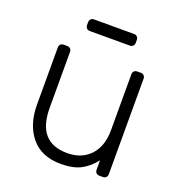

<svg xmlns="http://www.w3.org/2000/svg" viewBox="-126 -785 837 900"><g transform="rotate(20 292.5 -335.0)"><path d="M276 10Q178 10 127 -52Q76 -114 76 -214V-498Q76 -508 82 -514Q88 -520 98 -520H115Q125 -520 131 -514Q137 -508 137 -498V-219Q137 -48 286 -48Q358 -48 400.5 -93.5Q443 -139 443 -219V-498Q443 -508 449 -514Q455 -520 465 -520H482Q492 -520 498 -514Q504 -508 504 -498V-22Q504 -12 498 -6Q492 0 482 0H465Q455 0 449 -6Q443 -12 443 -22V-69Q413 -30 374.5 -10Q336 10 276 10ZM191 -622Q181 -622 175 -628Q169 -634 169 -644V-658Q169 -668 175 -674Q181 -680 191 -680H390Q400 -680 406 -674Q412 -668 412 -658V-644Q412 -634 406 -628Q400 -622 390 -622Z"/></g></svg>

Font: Rubik AZ
Style: Regular
Weight: 300
Designer: Hubert and Fischer
Foundry: Hubert & Fischer
Version: Version 2.000